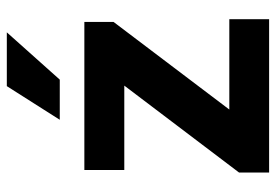

<svg xmlns="http://www.w3.org/2000/svg" viewBox="-140 -650 790 549"><g transform="rotate(-90 254.5 -375.0)"><path d="M216.3 -113.8H474.6V0H36.1V-85.9L284.7 -414.1H43.5V-528.3H466.8V-444.8ZM283.2 -750H437L301.8 -598.6H187Z"/></g></svg>

Font: RobotoInd
Style: Bold
Weight: 700
Designer: Google
Version: Version 2.001150; 2014